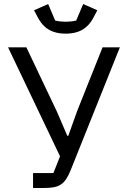

<svg xmlns="http://www.w3.org/2000/svg" viewBox="-20 -933 635 953"><path d="M306 -766C378 -766 418 -797 443 -844L463 -882L393 -913L358 -831C342 -827 322 -825 306 -825C290 -825 270 -827 254 -831L219 -913L149 -882L169 -844C194 -797 234 -766 306 -766ZM144 -74V0H199C275 0 302 -17 331 -89L575 -698H489L363 -382L319 -259H314L262 -380L111 -698H20L278 -157L245 -74Z"/></svg>

Font: Braiins Sans
Style: Regular
Weight: 400
Designer: Mike Abbink, Paul van der Laan, Pieter van Rosmalen, Jiri Chlebus, Lubos Buracinsky
Foundry: Bold Monday, Sudetype
Version: Version 1.000;hotconv 1.0.109;makeotfexe 2.5.65596